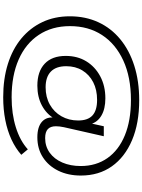

<svg xmlns="http://www.w3.org/2000/svg" viewBox="139 -892 912 1231"><g transform="rotate(90 595.5 -277.0)"><path d="M604 159Q486 159 390.5 129Q295 99 227 42.5Q159 -14 122 -92.5Q85 -171 85 -268Q85 -369 123 -451Q161 -533 232 -591.5Q303 -650 402 -681.5Q501 -713 623 -713Q771 -713 879.5 -667Q988 -621 1047 -537.5Q1106 -454 1106 -339Q1106 -257 1075 -194Q1044 -131 989 -95.5Q934 -60 861 -60Q793 -60 760 -90.5Q727 -121 735 -175L741 -169Q711 -118 656.5 -89Q602 -60 530 -60Q439 -60 389 -107Q339 -154 339 -242Q339 -317 373.5 -373.5Q408 -430 469.5 -463Q531 -496 611 -496Q678 -496 721 -471Q764 -446 777 -400H771L790 -486H854L796 -230Q793 -215 791.5 -203Q790 -191 790 -179Q790 -144 808.5 -127Q827 -110 866 -110Q919 -110 959.5 -139Q1000 -168 1022.5 -220Q1045 -272 1045 -338Q1045 -437 994 -509.5Q943 -582 848 -621Q753 -660 622 -660Q475 -660 368.5 -611Q262 -562 205 -474.5Q148 -387 148 -269Q148 -154 204 -69.5Q260 15 362.5 60Q465 105 604 105Q710 105 796.5 78Q883 51 938 1L973 43Q931 80 875 106Q819 132 750.5 145.5Q682 159 604 159ZM540 -113Q603 -113 651 -140Q699 -167 726 -214.5Q753 -262 753 -322Q753 -384 720.5 -413.5Q688 -443 621 -443Q556 -443 507.5 -418Q459 -393 432 -348.5Q405 -304 405 -245Q405 -180 439.5 -146.5Q474 -113 540 -113Z"/></g></svg>

Font: Nunito Sans 10pt Expanded Light
Style: Regular
Weight: 300
Width: 7
Designer: Vernon Adams
Foundry: Vernon Adams
Version: Version 3.101;gftools[0.9.27]